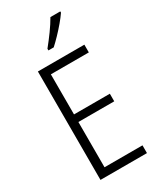

<svg xmlns="http://www.w3.org/2000/svg" viewBox="-235 -1021 909 1095"><g transform="rotate(-30 220.0 -473.5)"><path d="M389 0H83V-714H389V-663H139V-399H375V-349H139V-51H389ZM365 -939Q350 -917 326.5 -889Q303 -861 277 -834Q251 -807 230 -788H195V-799Q225 -836 252.5 -874Q280 -912 300 -947H365Z"/></g></svg>

Font: Noto Sans Georgian Condensed Light
Style: Regular
Weight: 300
Width: 3
Designer: Monotype Design Team, Akaki Razmadze
Foundry: Google LLC
Version: Version 2.005; ttfautohint (v1.8.4.7-5d5b)